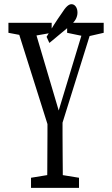

<svg xmlns="http://www.w3.org/2000/svg" viewBox="-20 -914 545 934"><path d="M130.9 0V-49.3L238.3 -66.9H255.9L364.3 -49.3V0ZM209 0Q210 -40 210 -80.8Q210 -121.6 210.4 -166.3Q210.9 -210.9 210.9 -259.5Q210.9 -308.1 210.9 -360.8H284.2Q284.2 -308.1 284.2 -259.8Q284.2 -211.4 284.7 -167.5Q285.2 -123.5 285.4 -81.3Q285.6 -39.1 285.6 0ZM224.1 -268.6 55.2 -803.2H139.2L278.3 -333.5H252.4L258.3 -352.5L395 -803.2H436L269 -268.6ZM21 -754.4V-803.2H231.4V-754.4L130.9 -736.8H114.3ZM306.6 -754.4V-803.2H484.4V-754.4L407.7 -736.8H391.6ZM206.5 -734.9Q224.1 -764.6 242.4 -793.2Q260.7 -821.8 279.3 -848.1Q294.9 -873 306.2 -883.3Q317.4 -893.6 327.6 -893.6Q340.3 -893.6 348.6 -882.1Q356.9 -870.6 356.9 -852.5Q356.9 -836.9 348.9 -821.3Q340.8 -805.7 318.4 -786.6Q294.4 -766.6 269.8 -746.3Q245.1 -726.1 220.2 -705.1Z"/></svg>

Font: Scarab Serif
Style: Regular
Weight: 400
Designer: John Roberts
Foundry: Scarab
Version: 1.0